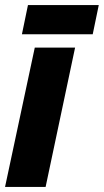

<svg xmlns="http://www.w3.org/2000/svg" viewBox="-32 -742 412 762"><path d="M106 -553H266L149 0H-12ZM79 -722H360L336 -606H55Z"/></svg>

Font: Noto Sans UI CondBlack
Style: Italic
Weight: 900
Width: 3
Italic angle: -12°
Designer: Monotype Design Team
Foundry: Monotype Imaging Inc.
Version: Version 1.001